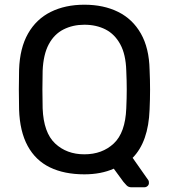

<svg xmlns="http://www.w3.org/2000/svg" viewBox="-20 -730 717 815"><path d="M538 65Q525 65 517 56.5Q509 48 504 42L463 -14Q409 10 338 10Q253 10 192 -19.5Q131 -49 97.5 -110.5Q64 -172 61 -265Q60 -309 60 -349.5Q60 -390 61 -434Q64 -526 99 -587.5Q134 -649 195.5 -679.5Q257 -710 338 -710Q420 -710 481.5 -679.5Q543 -649 578 -587.5Q613 -526 615 -434Q617 -390 617 -349.5Q617 -309 615 -265Q610 -128 543 -60L609 34Q610 35 611 37.5Q612 40 612 45Q613 53 607 59Q601 65 592 65ZM338 -75Q414 -75 463 -121Q512 -167 516 -270Q518 -315 518 -350.5Q518 -386 516 -430Q514 -499 490.5 -542Q467 -585 428 -605Q389 -625 338 -625Q289 -625 249.5 -605Q210 -585 187 -542Q164 -499 161 -430Q160 -386 160 -350.5Q160 -315 161 -270Q165 -167 214 -121Q263 -75 338 -75Z"/></svg>

Font: Rubik Light
Style: Regular
Weight: 400
Version: Version 2.101